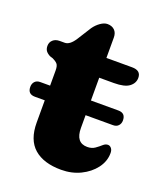

<svg xmlns="http://www.w3.org/2000/svg" viewBox="-119 -688 662 780"><g transform="rotate(20 212.0 -298.5)"><path d="M4 -262Q4 -276 12.2 -285Q20.5 -294 35.5 -294H78V-359.5Q78 -380.5 70.5 -388.2Q63 -396 50 -402L37.5 -406Q26 -411.5 19.2 -420Q12.5 -428.5 12.5 -442.5Q12.5 -458 23.5 -468Q34.5 -478 52.5 -478H74.5Q96 -478 117 -510.5L154.5 -570Q166 -586.5 182 -597.8Q198 -609 212 -609Q231 -609 242.8 -597.8Q254.5 -586.5 254.5 -566V-478H365.5Q404 -478 404 -446Q404 -423 384 -407.8Q364 -392.5 317.5 -392.5H254.5V-294H373Q404.5 -294 404.5 -262Q404.5 -248.5 396.2 -239.5Q388 -230.5 373 -230.5H254.5V-175.5Q254.5 -111.5 304.5 -111.5Q324 -111.5 337.5 -121Q351 -130.5 361.2 -139.8Q371.5 -149 382.5 -148.5Q391 -148 397 -140Q403 -132 402.5 -118.5Q402 -84 379.5 -54.2Q357 -24.5 319.5 -6.2Q282 12 236.5 12Q160.5 12 119.2 -24Q78 -60 78 -134.5V-230.5H35.5Q4 -230.5 4 -262Z"/></g></svg>

Font: Fraunces 9pt S100
Style: Bold
Weight: 700
Version: Version 1.000; ttfautohint (v1.8.3)